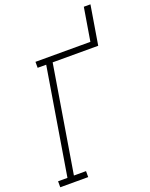

<svg xmlns="http://www.w3.org/2000/svg" viewBox="-170 -1028 874 1117"><g transform="rotate(-20 266.5 -470.0)"><path d="M4 0V-37H62L171 -698H118V-735H458L492 -940H533L493 -698H211L102 -37H177V0Z"/></g></svg>

Font: Iosevka Curly Slab Extralight
Style: Italic
Weight: 200
Italic angle: -9°
Monospace: yes
Designer: Belleve Invis
Foundry: Belleve Invis
Version: Version 22.1.2; ttfautohint (v1.8.4)